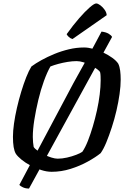

<svg xmlns="http://www.w3.org/2000/svg" viewBox="-20 -995 728 1112"><path d="M148 97Q128 97 113 90Q98 83 92 76L405 -513Q435 -566 466 -623Q497 -680 524.5 -730.5Q552 -781 568 -812Q594 -809 609.5 -799.5Q625 -790 629 -781ZM279 0Q250 0 218 -10.5Q186 -21 156.5 -36.5Q127 -52 104.5 -70.5Q82 -89 72 -104Q63 -119 59 -143.5Q55 -168 55 -203Q55 -236 61 -279Q67 -322 78 -370Q89 -418 103 -464Q117 -510 132 -548Q147 -586 162 -610Q186 -628 220.5 -647Q255 -666 295 -682.5Q335 -699 379 -709.5Q423 -720 467 -720Q491 -720 520.5 -712Q550 -704 578.5 -690.5Q607 -677 630.5 -660Q654 -643 665 -626Q673 -609 676 -585.5Q679 -562 679 -534Q679 -497 672.5 -450.5Q666 -404 654.5 -354.5Q643 -305 627.5 -257.5Q612 -210 596 -171Q580 -132 563 -108Q535 -85 489 -59.5Q443 -34 389 -17Q335 0 279 0ZM314 -76Q340 -76 368.5 -82.5Q397 -89 421.5 -98.5Q446 -108 457 -116Q474 -141 489 -179Q504 -217 517.5 -262.5Q531 -308 541.5 -355.5Q552 -403 557.5 -448Q563 -493 563 -529Q563 -542 562.5 -554.5Q562 -567 560 -576Q557 -584 542.5 -594.5Q528 -605 507.5 -616Q487 -627 464.5 -634Q442 -641 424 -641Q399 -641 371.5 -636.5Q344 -632 318 -625Q292 -618 272 -610Q253 -577 234.5 -526Q216 -475 202 -416.5Q188 -358 179 -302Q170 -246 170 -202Q170 -185 171.5 -170.5Q173 -156 175 -144Q181 -134 198 -122Q215 -110 236 -99.5Q257 -89 278 -82.5Q299 -76 314 -76ZM400 -769Q388 -772 378.5 -781Q369 -790 366 -797Q404 -850 438.5 -889.5Q473 -929 499.5 -952Q526 -975 537 -975Q547 -975 561 -964.5Q575 -954 586 -938.5Q597 -923 598 -907Z"/></svg>

Font: Texturina Medium 12pt SemiBold
Style: Italic
Weight: 600
Italic angle: -11°
Version: Version 1.002